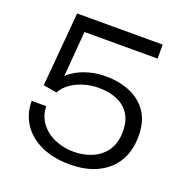

<svg xmlns="http://www.w3.org/2000/svg" viewBox="-125 -801 898 928"><g transform="rotate(20 323.5 -337.0)"><path d="M331 12Q246 12 184 -16.5Q122 -45 88 -96Q54 -147 54 -214H129Q130 -165 157 -128.5Q184 -92 229 -72Q274 -52 328 -52Q380 -52 423.5 -71Q467 -90 493 -128.5Q519 -167 519 -225Q519 -279 496.5 -314Q474 -349 433.5 -366.5Q393 -384 339 -384Q300 -384 264 -373.5Q228 -363 198.5 -343Q169 -323 152 -293L83 -305L116 -686H556V-614H180L161 -381Q180 -399 207.5 -414Q235 -429 271.5 -438.5Q308 -448 352 -448Q420 -448 475.5 -425Q531 -402 564.5 -354Q598 -306 598 -229Q598 -155 566 -101Q534 -47 474 -17.5Q414 12 331 12Z"/></g></svg>

Font: Archivo SemiExpanded Light
Style: Regular
Weight: 300
Width: 6
Designer: Hector Gatti
Foundry: Omnibus-Type
Version: Version 2.001